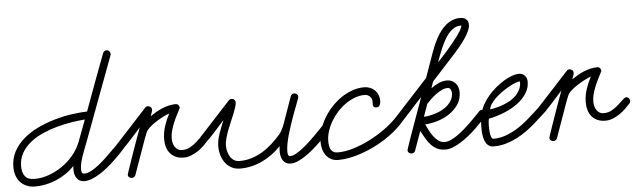

<svg xmlns="http://www.w3.org/2000/svg" viewBox="-102 -907 3613 1089"><g transform="rotate(-5 1704.0 -362.0)"><path d="M529.3 -725.6Q538.1 -725.6 544.4 -718.5Q550.8 -711.4 550.8 -703.1Q550.8 -701.7 550.8 -699.7Q550.8 -697.8 549.8 -696.3L368.2 -209.5Q362.3 -194.3 355.2 -176.3Q348.1 -158.2 341.8 -139.4Q335.4 -120.6 331.1 -102.3Q326.7 -84 326.7 -67.9Q326.7 -63.5 326.9 -58.6Q327.1 -53.7 328.9 -49.3Q330.6 -44.9 333.7 -42.2Q336.9 -39.6 342.8 -39.6Q361.8 -39.6 384 -51.8Q406.2 -64 429 -82Q451.7 -100.1 473.4 -121.3Q495.1 -142.6 513.4 -160.6Q531.7 -178.7 544.9 -190.9Q558.1 -203.1 564 -203.1Q573.7 -203.1 580.1 -196.8Q586.4 -190.4 586.4 -180.7Q586.4 -172.9 581.1 -166.5Q569.3 -152.8 552.5 -135Q535.6 -117.2 515.6 -98.4Q495.6 -79.6 473.1 -61.3Q450.7 -43 428 -28.8Q405.3 -14.6 382.8 -5.9Q360.4 2.9 340.8 2.9Q321.8 2.9 309.8 -5.6Q297.9 -14.2 291.5 -27.3Q285.2 -40.5 283.9 -56.6Q282.7 -72.8 284.7 -88.4Q263.2 -65.4 237.1 -47.4Q210.9 -29.3 181.6 -16.8Q152.3 -4.4 121.3 2.2Q90.3 8.8 59.1 8.8Q32.2 8.8 11 -0.2Q-10.3 -9.3 -24.9 -25.1Q-39.6 -41 -47.1 -63Q-54.7 -85 -54.7 -111.3Q-54.7 -161.1 -32.7 -201.2Q-10.7 -241.2 25.4 -271.7Q61.5 -302.2 108.2 -324.2Q154.8 -346.2 204.1 -360.4Q253.4 -374.5 301.5 -381.3Q349.6 -388.2 389.2 -389.2Q418.5 -470.7 448.5 -550.5Q478.5 -630.4 508.8 -711.4Q511.2 -717.8 516.8 -721.7Q522.5 -725.6 529.3 -725.6ZM372.6 -345.2Q339.8 -342.8 298.6 -336.4Q257.3 -330.1 214.8 -318.6Q172.4 -307.1 131.8 -289.3Q91.3 -271.5 59.6 -246.3Q27.8 -221.2 8.5 -187.7Q-10.7 -154.3 -10.7 -111.3Q-10.7 -76.2 5.4 -55.2Q21.5 -34.2 59.1 -34.2Q100.1 -34.2 141.1 -48.8Q182.1 -63.5 218.3 -88.6Q254.4 -113.8 282.5 -147.5Q310.5 -181.2 325.2 -219.2Q337.4 -251 349.1 -282.2Q360.8 -313.5 372.6 -345.2Z M556.2 -149.4Q547.9 -149.4 540.5 -155.3Q533.2 -161.1 533.2 -170.4Q533.2 -179.2 539.1 -186L719.7 -382.3Q725.6 -389.2 734.9 -389.2Q743.7 -389.2 750.5 -383.1Q757.3 -377 757.3 -367.7Q757.3 -360.4 752.9 -349.4Q748.5 -338.4 746.1 -331.1Q762.7 -342.3 780.3 -352.5Q797.9 -362.8 816.4 -370.4Q835 -377.9 854.5 -382.6Q874 -387.2 894.5 -387.2Q903.3 -387.2 909.2 -379.9Q915 -372.6 915 -364.3Q905.8 -346.2 895 -325.4Q884.3 -304.7 875.2 -282.7Q866.2 -260.7 860.1 -238.3Q854 -215.8 854 -195.3Q854 -183.1 856.9 -170.4Q859.9 -157.7 866.5 -147.5Q873 -137.2 883.1 -130.9Q893.1 -124.5 907.7 -124.5Q933.6 -124.5 954.8 -136.7Q976.1 -148.9 992.4 -163.8Q1008.8 -178.7 1021.2 -190.9Q1033.7 -203.1 1042 -203.1Q1051.3 -203.1 1057.1 -195.8Q1063 -188.5 1063 -180.2Q1063 -173.3 1057.1 -166.5Q1043.9 -151.9 1027.8 -136.5Q1011.7 -121.1 993.2 -108.9Q974.6 -96.7 954.6 -88.9Q934.6 -81.1 913.6 -81.1Q887.7 -81.1 868.7 -89.6Q849.6 -98.1 836.7 -113Q823.7 -127.9 817.4 -148.7Q811 -169.4 811 -193.8Q811 -231.9 823 -268.3Q835 -304.7 852.5 -337.9Q837.9 -332.5 816.9 -322Q795.9 -311.5 775.4 -298.3Q754.9 -285.2 738.3 -270.3Q721.7 -255.4 715.3 -240.7Q709 -226.6 703.9 -211.7Q698.7 -196.8 693.4 -182.6L630.4 -5.4Q627.9 1 622.3 4.6Q616.7 8.3 610.4 8.3Q601.6 8.3 594.7 2.9Q587.9 -2.4 587.9 -11.7Q587.9 -13.2 591.6 -24.4Q595.2 -35.6 601.1 -53Q606.9 -70.3 614.5 -92Q622.1 -113.8 630.1 -136.7Q638.2 -159.7 646.2 -182.4Q654.3 -205.1 661.1 -223.9Q668 -242.7 672.9 -255.9Q677.7 -269 679.2 -273.9Q674.8 -269 665.3 -258.1Q655.8 -247.1 643.3 -233.4Q630.9 -219.7 617.4 -204.8Q604 -189.9 591.8 -177.5Q579.6 -165 570.1 -157.2Q560.5 -149.4 556.2 -149.4Z M1567.9 -389.2Q1576.2 -389.2 1583 -383.3Q1589.8 -377.4 1589.8 -368.7Q1589.8 -363.8 1588.4 -360.4Q1583 -344.7 1574.2 -322.5Q1565.4 -300.3 1555.9 -274.2Q1546.4 -248 1536.6 -219.5Q1526.9 -190.9 1518.8 -163.1Q1510.7 -135.3 1505.9 -109.9Q1501 -84.5 1501 -64.5Q1501 -61 1501.2 -56.2Q1501.5 -51.3 1502.9 -46.9Q1504.4 -42.5 1507.3 -39.6Q1510.3 -36.6 1515.1 -36.6Q1528.3 -36.6 1546.1 -46.1Q1564 -55.7 1583.3 -70.3Q1602.5 -85 1622.6 -103.3Q1642.6 -121.6 1660.4 -139.4Q1678.2 -157.2 1692.6 -172.4Q1707 -187.5 1715.8 -196.3Q1722.7 -203.1 1731 -203.1Q1739.3 -203.1 1746.6 -197.3Q1753.9 -191.4 1753.9 -182.1Q1753.9 -172.9 1748 -166.5Q1737.3 -153.8 1720.9 -136.2Q1704.6 -118.7 1684.8 -99.4Q1665 -80.1 1643.1 -61.5Q1621.1 -43 1598.9 -28.1Q1576.7 -13.2 1555.4 -3.9Q1534.2 5.4 1515.6 5.4Q1494.1 5.4 1481.9 -4.6Q1469.7 -14.6 1463.9 -30Q1458 -45.4 1457.8 -63.5Q1457.5 -81.5 1460 -98.1Q1436.5 -73.7 1409.9 -54.2Q1383.3 -34.7 1354 -20.5Q1324.7 -6.3 1292.7 1.2Q1260.7 8.8 1226.6 8.8Q1198.2 8.8 1177 -2.9Q1155.8 -14.6 1141.6 -33.7Q1127.4 -52.7 1120.4 -77.1Q1113.3 -101.6 1113.3 -127.4Q1113.3 -146.5 1117.4 -165.3Q1121.6 -184.1 1127.9 -202.4Q1134.3 -220.7 1141.6 -238.5Q1148.9 -256.3 1155.3 -273.9Q1150.9 -269 1141.4 -258.1Q1131.8 -247.1 1119.6 -233.4Q1107.4 -219.7 1094 -204.8Q1080.6 -189.9 1068.4 -177.5Q1056.2 -165 1046.4 -157.2Q1036.6 -149.4 1032.2 -149.4Q1023.9 -149.4 1016.6 -155.3Q1009.3 -161.1 1009.3 -170.4Q1009.3 -179.2 1015.1 -186L1195.3 -381.8Q1201.7 -389.2 1210.9 -389.2Q1220.7 -389.2 1227.1 -383.1Q1233.4 -377 1233.4 -367.2Q1233.4 -356 1227.8 -338.6Q1222.2 -321.3 1213.6 -300.5Q1205.1 -279.8 1195.1 -256.6Q1185.1 -233.4 1176.5 -210.4Q1168 -187.5 1162.4 -166.3Q1156.7 -145 1156.7 -127.4Q1156.7 -111.8 1160.9 -95.2Q1165 -78.6 1173.3 -64.9Q1181.6 -51.3 1194.8 -42.7Q1208 -34.2 1226.6 -34.2Q1263.2 -34.2 1295.9 -44.4Q1328.6 -54.7 1358.2 -72.5Q1387.7 -90.3 1413.8 -114Q1439.9 -137.7 1462.9 -164.1Q1472.7 -175.8 1479.7 -189.7Q1486.8 -203.6 1492.2 -217.8L1547.9 -375Q1550.3 -381.3 1555.7 -385.3Q1561 -389.2 1567.9 -389.2Z M2027.8 -269.5Q2017.6 -269.5 2013.2 -272.9Q2008.8 -276.4 2007.6 -281.5Q2006.3 -286.6 2006.8 -293Q2007.3 -299.3 2007.3 -305.2Q2007.3 -322.3 1994.9 -334Q1982.4 -345.7 1965.8 -345.7Q1937.5 -345.7 1909.4 -335.2Q1881.3 -324.7 1856 -306.9Q1830.6 -289.1 1808.8 -265.1Q1787.1 -241.2 1771.2 -214.1Q1755.4 -187 1746.3 -158.2Q1737.3 -129.4 1737.3 -101.6Q1737.3 -88.9 1739.3 -76.9Q1741.2 -64.9 1746.3 -55.4Q1751.5 -45.9 1761 -40Q1770.5 -34.2 1785.2 -34.2Q1828.1 -34.2 1875.7 -48.8Q1923.3 -63.5 1969 -86.7Q2014.6 -109.9 2054.9 -138.7Q2095.2 -167.5 2123 -195.8Q2130.4 -203.1 2138.7 -203.1Q2147 -203.1 2154.1 -196.8Q2161.1 -190.4 2161.1 -182.1Q2161.1 -173.8 2159.7 -171.9Q2158.2 -169.9 2155.3 -166.5Q2135.7 -144 2109.4 -122.3Q2083 -100.6 2052.2 -81.1Q2021.5 -61.5 1987.8 -45.2Q1954.1 -28.8 1919.4 -16.8Q1884.8 -4.9 1850.6 2Q1816.4 8.8 1785.2 8.8Q1761.7 8.8 1744.4 -0.5Q1727.1 -9.8 1715.6 -25.1Q1704.1 -40.5 1698.7 -60.3Q1693.4 -80.1 1693.4 -101.6Q1693.4 -135.3 1704.1 -169.4Q1714.8 -203.6 1733.6 -235.6Q1752.4 -267.6 1778.1 -295.7Q1803.7 -323.7 1834 -344.5Q1864.3 -365.2 1897.9 -377.2Q1931.6 -389.2 1965.8 -389.2Q1983.9 -389.2 1999.5 -383.1Q2015.1 -377 2026.6 -365.7Q2038.1 -354.5 2044.4 -339.1Q2050.8 -323.7 2050.8 -305.2Q2050.8 -299.8 2049.8 -293.5Q2048.8 -287.1 2046.4 -281.7Q2043.9 -276.4 2039.6 -272.9Q2035.2 -269.5 2027.8 -269.5Z M2131.3 -149.4Q2123 -149.4 2115.7 -155.3Q2108.4 -161.1 2108.4 -170.4Q2108.4 -179.2 2114.3 -186L2321.3 -411.1L2369.6 -547.4Q2376.5 -566.9 2385.5 -588.4Q2394.5 -609.9 2405.8 -630.6Q2417 -651.4 2430.7 -669.9Q2444.3 -688.5 2461.4 -702.6Q2478.5 -716.8 2499 -725.1Q2519.5 -733.4 2543.9 -733.4Q2564.5 -733.4 2577.1 -722.4Q2589.8 -711.4 2589.8 -690.4Q2589.8 -677.7 2583.7 -662.6Q2577.6 -647.5 2568.1 -631.3Q2558.6 -615.2 2546.4 -598.9Q2534.2 -582.5 2522 -567.6Q2509.8 -552.7 2498.3 -540Q2486.8 -527.3 2479 -518.6L2359.4 -388.2L2346.2 -350.1Q2366.2 -365.2 2389.4 -376Q2412.6 -386.7 2438 -386.7Q2453.6 -386.7 2465.8 -380.9Q2478 -375 2486.6 -365.2Q2495.1 -355.5 2499.5 -342.3Q2503.9 -329.1 2503.9 -314.5Q2503.9 -274.9 2483.6 -244.9Q2463.4 -214.8 2432.4 -194.1Q2401.4 -173.3 2364.3 -162.1Q2327.1 -150.9 2293.5 -149.4Q2300.3 -134.3 2309.8 -115.5Q2319.3 -96.7 2331.8 -79.8Q2344.2 -63 2359.9 -51.5Q2375.5 -40 2395 -40Q2411.1 -40 2430.2 -48.6Q2449.2 -57.1 2469.2 -71Q2489.3 -85 2509 -102.3Q2528.8 -119.6 2546.6 -137Q2564.5 -154.3 2579.3 -169.9Q2594.2 -185.5 2604.5 -196.3Q2610.4 -203.1 2619.1 -203.1Q2627.9 -203.1 2635 -197.5Q2642.1 -191.9 2642.1 -182.1Q2642.1 -172.9 2636.2 -166.5Q2624.5 -152.3 2607.4 -134.3Q2590.3 -116.2 2570.3 -97.2Q2550.3 -78.1 2527.8 -60.3Q2505.4 -42.5 2482.7 -28.3Q2460 -14.2 2437.7 -5.6Q2415.5 2.9 2396 2.9Q2368.2 2.9 2348.1 -7.3Q2328.1 -17.6 2313 -34.2Q2297.9 -50.8 2285.9 -71.8Q2273.9 -92.8 2262.2 -114.3L2223.1 -5.4Q2220.7 1.5 2215.3 4.9Q2210 8.3 2203.1 8.3Q2193.8 8.3 2187.3 2.7Q2180.7 -2.9 2180.7 -12.7Q2180.7 -13.7 2184.8 -26.1Q2189 -38.6 2195.6 -57.9Q2202.1 -77.1 2210.9 -101.8Q2219.7 -126.5 2229 -152.6Q2238.3 -178.7 2247.6 -204.3Q2256.8 -230 2264.4 -251.2Q2272 -272.5 2277.3 -287.1Q2282.7 -301.8 2284.2 -306.6L2146.5 -156.2Q2140.6 -149.4 2131.3 -149.4ZM2315.4 -264.6 2290 -192.9Q2306.2 -193.4 2325.2 -197.3Q2344.2 -201.2 2363 -207.8Q2381.8 -214.4 2399.4 -224.4Q2417 -234.4 2430.4 -247.6Q2443.8 -260.7 2451.9 -277.3Q2460 -293.9 2460 -314Q2460 -324.7 2454.8 -334.2Q2449.7 -343.8 2437 -343.8Q2420.9 -343.8 2403.8 -335.4Q2386.7 -327.1 2370.4 -315.2Q2354 -303.2 2339.8 -289.3Q2325.7 -275.4 2315.4 -264.6ZM2396.5 -493.2Q2403.3 -500.5 2417 -515.1Q2430.7 -529.8 2447 -548.3Q2463.4 -566.9 2480.7 -587.6Q2498 -608.4 2512.5 -627.9Q2526.9 -647.5 2536.4 -663.8Q2545.9 -680.2 2546.4 -689.9H2542.5Q2521.5 -689.9 2504.4 -679.7Q2487.3 -669.4 2473.1 -652.6Q2459 -635.7 2447.5 -614.3Q2436 -592.8 2426.5 -571Q2417 -549.3 2409.7 -528.8Q2402.3 -508.3 2396.5 -493.2Z M2656.2 -149.9Q2654.8 -146.5 2653.6 -136.7Q2652.3 -127 2652.1 -114Q2651.9 -101.1 2652.6 -86.9Q2653.3 -72.8 2655.5 -61Q2657.7 -49.3 2661.9 -41.7Q2666 -34.2 2672.9 -34.2Q2710.9 -34.7 2745.4 -47.6Q2779.8 -60.5 2809.8 -79.3Q2839.8 -98.1 2865.5 -119.9Q2891.1 -141.6 2910.9 -160.2Q2930.7 -178.7 2944.6 -190.9Q2958.5 -203.1 2965.8 -203.1Q2974.1 -203.1 2981.4 -197.3Q2988.8 -191.4 2988.8 -182.1Q2988.8 -177.7 2987.5 -173.6Q2986.3 -169.4 2982.9 -166.5Q2968.8 -154.3 2950 -136.5Q2931.2 -118.7 2908.2 -98.9Q2885.3 -79.1 2858.6 -59.8Q2832 -40.5 2801.8 -25.1Q2771.5 -9.8 2738 -0.2Q2704.6 9.3 2668 8.8Q2649.4 8.8 2637.7 -2Q2626 -12.7 2619.4 -29.5Q2612.8 -46.4 2610.8 -67.1Q2608.9 -87.9 2609.1 -108.6Q2609.4 -129.4 2611.8 -147.5Q2614.3 -165.5 2616.2 -177.2Q2621.6 -204.1 2635.7 -230.5Q2649.9 -256.8 2669.7 -280.3Q2689.5 -303.7 2713.1 -323.5Q2736.8 -343.3 2760.5 -357.9Q2784.2 -372.6 2806.9 -380.6Q2829.6 -388.7 2847.2 -388.7Q2869.1 -388.7 2881.3 -374.5Q2893.6 -360.4 2893.6 -339.8Q2893.6 -305.2 2874.5 -274.7Q2855.5 -244.1 2823 -219.7Q2790.5 -195.3 2747.3 -177.5Q2704.1 -159.7 2656.2 -149.9ZM2668 -201.7Q2711.9 -209 2742.4 -220.7Q2772.9 -232.4 2793.2 -246.3Q2813.5 -260.3 2825 -274.9Q2836.4 -289.6 2842 -302.2Q2847.7 -314.9 2848.9 -324.7Q2850.1 -334.5 2850.1 -338.4Q2850.1 -339.4 2849.9 -342.3Q2849.6 -345.2 2847.7 -345.2Q2838.9 -345.2 2822.5 -338.9Q2806.2 -332.5 2786.6 -321.8Q2767.1 -311 2746.6 -296.6Q2726.1 -282.2 2709.2 -266.4Q2692.4 -250.5 2680.9 -233.6Q2669.4 -216.8 2668 -201.7Z M2956.5 -149.4Q2948.2 -149.4 2940.9 -155.3Q2933.6 -161.1 2933.6 -170.4Q2933.6 -179.2 2939.5 -186L3120.1 -382.3Q3126 -389.2 3135.3 -389.2Q3144 -389.2 3150.9 -383.1Q3157.7 -377 3157.7 -367.7Q3157.7 -360.4 3153.3 -349.4Q3148.9 -338.4 3146.5 -331.1Q3163.1 -342.3 3180.7 -352.5Q3198.2 -362.8 3216.8 -370.4Q3235.4 -377.9 3254.9 -382.6Q3274.4 -387.2 3294.9 -387.2Q3303.7 -387.2 3309.6 -379.9Q3315.4 -372.6 3315.4 -364.3Q3306.2 -346.2 3295.4 -325.4Q3284.7 -304.7 3275.6 -282.7Q3266.6 -260.7 3260.5 -238.3Q3254.4 -215.8 3254.4 -195.3Q3254.4 -183.1 3257.3 -170.4Q3260.3 -157.7 3266.8 -147.5Q3273.4 -137.2 3283.4 -130.9Q3293.5 -124.5 3308.1 -124.5Q3334 -124.5 3355.2 -136.7Q3376.5 -148.9 3392.8 -163.8Q3409.2 -178.7 3421.6 -190.9Q3434.1 -203.1 3442.4 -203.1Q3451.7 -203.1 3457.5 -195.8Q3463.4 -188.5 3463.4 -180.2Q3463.4 -173.3 3457.5 -166.5Q3444.3 -151.9 3428.2 -136.5Q3412.1 -121.1 3393.6 -108.9Q3375 -96.7 3355 -88.9Q3335 -81.1 3314 -81.1Q3288.1 -81.1 3269 -89.6Q3250 -98.1 3237.1 -113Q3224.1 -127.9 3217.8 -148.7Q3211.4 -169.4 3211.4 -193.8Q3211.4 -231.9 3223.4 -268.3Q3235.4 -304.7 3252.9 -337.9Q3238.3 -332.5 3217.3 -322Q3196.3 -311.5 3175.8 -298.3Q3155.3 -285.2 3138.7 -270.3Q3122.1 -255.4 3115.7 -240.7Q3109.4 -226.6 3104.2 -211.7Q3099.1 -196.8 3093.8 -182.6L3030.8 -5.4Q3028.3 1 3022.7 4.6Q3017.1 8.3 3010.7 8.3Q3002 8.3 2995.1 2.9Q2988.3 -2.4 2988.3 -11.7Q2988.3 -13.2 2991.9 -24.4Q2995.6 -35.6 3001.5 -53Q3007.3 -70.3 3014.9 -92Q3022.5 -113.8 3030.5 -136.7Q3038.6 -159.7 3046.6 -182.4Q3054.7 -205.1 3061.5 -223.9Q3068.4 -242.7 3073.2 -255.9Q3078.1 -269 3079.6 -273.9Q3075.2 -269 3065.7 -258.1Q3056.2 -247.1 3043.7 -233.4Q3031.2 -219.7 3017.8 -204.8Q3004.4 -189.9 2992.2 -177.5Q2980 -165 2970.5 -157.2Q2960.9 -149.4 2956.5 -149.4Z"/></g></svg>

Font: Helvetia Verbundene
Style: Regular
Weight: 400
Designer: Peter Wiegel, original typeface by Carl Albert Fahrenwaldt 1901
Foundry: Peter Wiegel
Version: Version 2.000